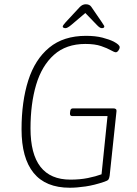

<svg xmlns="http://www.w3.org/2000/svg" viewBox="-20 -874 641 900"><path d="M307 6Q194 6 137.5 -63.5Q81 -133 81 -268Q81 -398 112.5 -497Q144 -596 211 -651Q278 -706 383 -706Q428 -706 460.5 -697.5Q493 -689 513 -679Q541 -664 541 -653Q541 -645 535 -637Q529 -629 523 -629Q516 -629 499.5 -638.5Q483 -648 454 -658Q425 -668 380 -668Q290 -668 233 -617Q176 -566 149.5 -477Q123 -388 123 -272Q123 -32 310 -32Q355 -32 392 -39.5Q429 -47 456 -57L484 -330H318Q307 -330 308 -344L309 -352Q310 -366 322 -366H511Q528 -366 526 -352L494 -50Q492 -37 488 -32Q484 -27 469 -22Q422 -6 381 0Q340 6 307 6ZM287 -742Q282 -742 278 -744Q274 -746 274 -749Q274 -755 288 -770L353 -840Q366 -854 382 -854Q400 -854 408 -842L458 -769Q461 -763 465 -758Q469 -753 469 -750Q469 -742 457 -742Q448 -742 434 -757L380 -813L314 -757Q296 -742 287 -742Z"/></svg>

Font: Asap Semi Condensed Semi Condensed Thin
Style: Italic
Weight: 100
Width: 4
Italic angle: -6°
Designer: Pablo Cosgaya
Foundry: Omnibus-Type
Version: Version 3.001; ttfautohint (v1.8.4.7-5d5b)